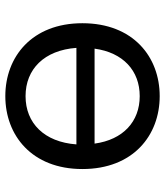

<svg xmlns="http://www.w3.org/2000/svg" viewBox="32 -654 635 740"><g transform="rotate(90 350.0 -283.5)"><path d="M350 -581C199 -581 69 -479 69 -283C69 -88 199 14 350 14C501 14 631 -88 631 -283C631 -479 501 -581 350 -581ZM350 -504C448 -504 518 -440 533 -330H167C182 -440 252 -504 350 -504ZM350 -64C246 -64 173 -136 164 -260H536C527 -136 454 -64 350 -64Z"/></g></svg>

Font: Kawkab Mono Light
Style: Bold
Weight: 400
Monospace: yes
Designer: Abdullah Arif
Foundry: Abdullah Arif
Version: Version 1.000;PS 000.500;hotconv 1.0.88;makeotf.lib2.5.64775